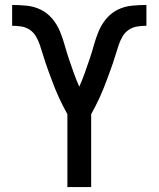

<svg xmlns="http://www.w3.org/2000/svg" viewBox="-20 -755 640 775"><path d="M252 0V-294Q243 -310 234.5 -327Q226 -344 218 -361Q210 -378 203 -395.5Q196 -413 189.5 -430.5Q183 -448 176.5 -465.5Q170 -483 164 -501Q158 -519 152.5 -537Q147 -555 141 -573Q135 -591 125.5 -607.5Q116 -624 100.5 -634.5Q85 -645 66.5 -648Q48 -651 29 -651V-735Q58 -735 88 -732Q118 -729 144.5 -716Q171 -703 190.5 -680Q210 -657 221.5 -629.5Q233 -602 241 -573Q249 -544 258.5 -516Q268 -488 278 -460Q288 -432 300 -405Q312 -432 322 -460Q332 -488 341.5 -516Q351 -544 359 -573Q367 -602 378.5 -629.5Q390 -657 409.5 -680Q429 -703 455.5 -716Q482 -729 512 -732Q542 -735 571 -735V-651Q552 -651 533.5 -648Q515 -645 499.5 -634.5Q484 -624 474.5 -607.5Q465 -591 459 -573Q453 -555 447.5 -537Q442 -519 436 -501Q430 -483 423.5 -465.5Q417 -448 410.5 -430.5Q404 -413 397 -395.5Q390 -378 382 -361Q374 -344 365.5 -327Q357 -310 348 -294V0Z"/></svg>

Font: Iosevka Fixed Medium Extended
Style: Regular
Weight: 500
Width: 7
Monospace: yes
Designer: Belleve Invis
Foundry: Belleve Invis
Version: Version 24.1.1; ttfautohint (v1.8.4)